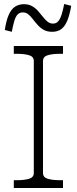

<svg xmlns="http://www.w3.org/2000/svg" viewBox="-20 -940 384 960"><path d="M149 -75V-635Q149 -657 125 -664Q101 -671 64 -671H49V-710H295V-671H280Q243 -671 219 -664Q195 -657 195 -635V-75Q195 -53 219 -46Q243 -39 280 -39H295V0H49V-39H64Q101 -39 125 -46Q149 -53 149 -75ZM241 -781Q216 -781 199 -790.5Q182 -800 168.5 -815Q155 -830 144 -844.5Q133 -859 121.5 -868.5Q110 -878 94 -878Q78 -878 68 -867.5Q58 -857 51.5 -835Q45 -813 39 -781L4 -790Q11 -837 23.5 -865.5Q36 -894 55 -906.5Q74 -919 100 -919Q123 -919 140 -909.5Q157 -900 170 -885.5Q183 -871 194.5 -856Q206 -841 218 -831.5Q230 -822 245 -822Q261 -822 271 -833.5Q281 -845 288 -867Q295 -889 301 -920L336 -911Q328 -863 315.5 -834.5Q303 -806 285 -793.5Q267 -781 241 -781Z"/></svg>

Font: Roboto Serif 20pt Thin
Style: Regular
Weight: 250
Version: Version 1.008